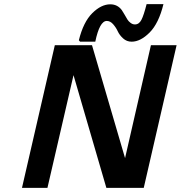

<svg xmlns="http://www.w3.org/2000/svg" viewBox="-20 -915 880 935"><path d="M87 0 247 -695H428L589 -145L715 -695H840L680 0H498L338 -549L211 0ZM370 -712 364 -719Q386 -808 429.5 -851Q473 -894 517 -894Q552 -894 573 -866Q578 -859 586.5 -844Q595 -829 600.5 -820Q606 -811 616 -803.5Q626 -796 637 -796Q657 -796 668.5 -818Q680 -840 694 -895H776Q753 -801 708.5 -756.5Q664 -712 621 -712Q597 -712 579.5 -728Q562 -744 553.5 -762.5Q545 -781 531 -797Q517 -813 500 -813Q465 -813 444 -712Z"/></svg>

Font: Coval
Style: ExtraBold Italic
Weight: 800
Foundry: Context Ltd
Version: Version 001.000